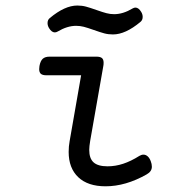

<svg xmlns="http://www.w3.org/2000/svg" viewBox="-20 -653 640 684"><path d="M324.2 -617.2Q346.2 -609.4 359.4 -606Q372.6 -602.5 386.7 -602.5Q418.5 -602.5 452.6 -623Q458 -626 462.4 -626Q473.6 -626 482.9 -610.8Q488.3 -602.1 488.3 -592.8Q488.3 -581.1 480 -574.7Q426.8 -530.3 382.3 -530.3Q365.7 -530.3 351.3 -534.2Q336.9 -538.1 313.5 -546.4Q291.5 -554.2 278.3 -557.6Q265.1 -561 251 -561Q219.7 -561 185.1 -540.5Q180.2 -537.6 175.3 -537.6Q164.1 -537.6 154.8 -552.7Q149.4 -561.5 149.4 -570.8Q149.4 -582.5 157.7 -588.9Q210.9 -633.3 255.4 -633.3Q272 -633.3 286.4 -629.4Q300.8 -625.5 324.2 -617.2ZM349.1 -429.7Q349.1 -422.4 348.1 -418L301.3 -151.4Q297.9 -130.9 297.9 -119.1Q297.9 -88.4 313.5 -74.5Q329.1 -60.5 363.3 -60.5Q391.1 -60.5 418.7 -69.6Q446.3 -78.6 476.6 -97.7Q483.9 -102.1 491.2 -102.1Q499 -102.1 505.9 -96.2Q512.7 -90.3 517.1 -78.6Q521 -68.8 521 -59.1Q521 -42 502.4 -31.7Q427.7 10.7 356 10.7Q293 10.7 258.8 -21.7Q224.6 -54.2 224.6 -111.8Q224.6 -131.3 228 -149.9L269 -384.8H145.5Q131.8 -384.8 125.7 -389.9Q119.6 -395 119.6 -406.7Q119.6 -409.2 120.6 -418Q124 -436 132.3 -443.6Q140.6 -451.2 157.2 -451.2H323.2Q336.9 -451.2 343 -446.3Q349.1 -441.4 349.1 -429.7Z"/></svg>

Font: Courier Prime
Style: Italic
Weight: 400
Italic angle: -10°
Designer: Alan Dague-Greene
Foundry: Quote-Unquote Apps
Version: Version 3.018